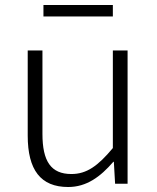

<svg xmlns="http://www.w3.org/2000/svg" viewBox="-20 -736 629 769"><path d="M253 13C327 13 382 -28 434 -88H436L441 0H491V-534H432V-143C372 -71 327 -39 266 -39C184 -39 150 -90 150 -200V-534H91V-193C91 -55 143 13 253 13ZM154 -670H432V-716H154Z"/></svg>

Font: Noto Sans TC Light
Style: Regular
Weight: 300
Designer: Ryoko NISHIZUKA 西塚涼子 (kana, bopomofo & ideographs); Paul D. Hunt (Latin, Greek & Cyrillic); Sandoll Communications 산돌커뮤니
Foundry: Adobe
Version: Version 2.004;hotconv 1.0.118;makeotfexe 2.5.65603